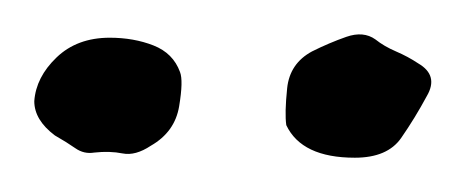

<svg xmlns="http://www.w3.org/2000/svg" viewBox="-20 -728 272 112"><path d="M187 -636Q156 -636 147 -655Q146 -662 147.5 -676.5Q149 -691 162 -698Q172 -703 182 -706.5Q192 -710 199 -705Q204 -701 211 -698Q218 -695 224 -691Q236 -684 229 -672Q222 -659 214 -647.5Q206 -636 187 -636ZM35 -639Q29 -638 24 -641.5Q19 -645 12 -649Q0 -658 0 -669Q1 -683 13 -694.5Q25 -706 44 -706Q58 -706 69.5 -701.5Q81 -697 85 -686Q87 -681 84.5 -666Q82 -651 68 -643Q59 -637 51.5 -638.5Q44 -640 35 -639Z"/></svg>

Font: Sankofa Display
Style: Regular
Weight: 400
Designer: Batsirai Madzonga
Foundry: Batsirai Madzonga
Version: Version 1.000; ttfautohint (v1.8.4.7-5d5b)